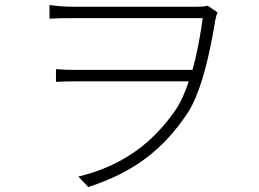

<svg xmlns="http://www.w3.org/2000/svg" viewBox="-20 -723 1040 772"><path d="M734 -268C781 -340 811 -457 832 -565L834 -575C838 -599 842 -622 846 -644C849 -659 852 -667 855 -673L815 -700C804 -697 791 -696 774 -696H273C233 -696 198 -700 179 -703V-648C215 -650 240 -650 268 -650H795C787 -589 774 -514 754 -442H286C254 -442 231 -443 205 -445V-394C233 -395 254 -396 287 -396H739C725 -354 709 -316 690 -287C595 -146 469 -55 295 -13L335 29C520 -31 636 -122 734 -268Z"/></svg>

Font: Glow Sans SC Normal Light
Style: Regular
Weight: 300
Designer: Ryoko NISHIZUKA (kana, bopomofo & ideographs); Paul D. Hunt (Latin, Greek & Cyrillic); Sandoll Communications, Soo-young
Version: Version 0.93